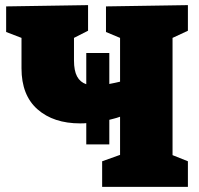

<svg xmlns="http://www.w3.org/2000/svg" viewBox="-20 -730 778 750"><path d="M714 -610 654 -582V-124L714 -100V0H379V-100L449 -125V-274Q435 -269 424.5 -266.5Q414 -264 407 -262V-166H317V-249Q309 -248 293 -248Q189 -248 126.5 -303Q64 -358 64 -463V-582L4 -605V-705L324 -710V-610L269 -582V-494Q269 -454 281 -431.5Q293 -409 317 -401V-523H407V-402Q419 -404 429.5 -406.5Q440 -409 449 -411V-582L394 -605V-705L714 -710Z"/></svg>

Font: Bitter Pro Black
Style: Regular
Weight: 900
Designer: Sol Matas, and Bitter project Authors
Foundry: Sol Matas
Version: Version 1.010